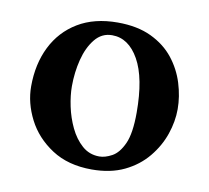

<svg xmlns="http://www.w3.org/2000/svg" viewBox="-59 -509 636 584"><g transform="rotate(10 259.5 -217.0)"><path d="M34 -207Q34 -276 60.5 -329.5Q87 -383 137.5 -413.5Q188 -444 260 -444Q321 -444 364 -423.5Q407 -403 433.5 -369.5Q460 -336 472.5 -295.5Q485 -255 485 -216Q485 -178 471.5 -138.5Q458 -99 430 -65Q402 -31 359.5 -10.5Q317 10 259 10Q186 10 135.5 -23Q85 -56 59.5 -106Q34 -156 34 -207ZM250 -403Q218 -403 197 -377Q176 -351 166 -311.5Q156 -272 156 -229Q156 -201 163 -167.5Q170 -134 184.5 -103.5Q199 -73 221.5 -53Q244 -33 275 -33Q293 -33 314 -44.5Q335 -56 349.5 -88Q364 -120 364 -184Q364 -291 332.5 -347Q301 -403 250 -403Z"/></g></svg>

Font: Libertinus Serif SemiBold
Style: Regular
Weight: 600
Designer: Philipp H. Poll, Khaled Hosny
Foundry: Caleb Maclennan
Version: Version 7.051;RELEASE